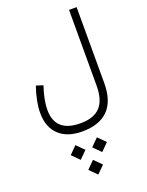

<svg xmlns="http://www.w3.org/2000/svg" viewBox="-215 -736 1091 1429"><g transform="rotate(-20 330.0 -21.0)"><path d="M390.6 444.3 448.7 386.2 390.6 327.6 332 386.2ZM220.2 444.3 278.8 386.2 220.2 327.6 162.1 386.2ZM305.7 591.8 364.3 533.7 305.7 475.1 247.6 533.7ZM313.5 188C180.2 188 113.8 128.9 113.8 11.2C113.8 -39.1 125.5 -102.5 149.4 -172.4L95.2 -189.5C67.9 -109.9 55.7 -44.4 55.7 13.7C55.7 89.4 77.6 147.5 121.6 188.5C165 229.5 226.1 250 304.7 250C484.4 250 580.1 156.7 580.1 -31.2V-634.3H520V-34.7C520 117.2 454.6 188 313.5 188Z"/></g></svg>

Font: Estedad Light
Style: Regular
Weight: 300
Designer: Amin Abedi
Version: Version 7.3